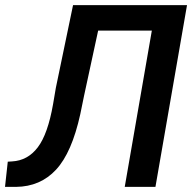

<svg xmlns="http://www.w3.org/2000/svg" viewBox="-46 -731 758 751"><path d="M685.5 -710.9 562 0H441.9L547.9 -611.3H337.9L282.7 -356L268.1 -284.7Q234.9 -133.8 173.3 -67.4Q111.8 -1 16.6 0H-26.4L-15.6 -98.6L1 -99.6Q62.5 -103 101.8 -154.8Q141.1 -206.5 161.6 -323.7L172.4 -387.2L239.7 -710.9Z"/></svg>

Font: Roboto Medium
Style: Italic
Weight: 500
Italic angle: -12°
Designer: Google
Version: Version 2.134; 2016